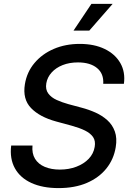

<svg xmlns="http://www.w3.org/2000/svg" viewBox="-20 -966 681 998"><path d="M284.2 11.7Q201.7 11.7 143.3 -14.9Q85 -41.5 57.4 -91.3Q29.8 -141.1 38.1 -209.5H148.9Q145 -168.5 162.1 -140.6Q179.2 -112.8 212.9 -98.6Q246.6 -84.5 291 -84.5Q337.9 -84.5 377 -99.4Q416 -114.3 441.2 -140.6Q466.3 -167 472.2 -202.6Q477.5 -233.4 463.9 -253.4Q450.2 -273.4 421.9 -287.4Q393.6 -301.3 353 -312.5L272 -334.5Q186 -357.9 141.4 -404.3Q96.7 -450.7 109.4 -528.3Q119.6 -591.3 159.2 -638.4Q198.7 -685.5 259.5 -711.7Q320.3 -737.8 394.5 -737.8Q469.7 -737.8 524.2 -711.4Q578.6 -685.1 605.5 -638.2Q632.3 -591.3 624 -530.3H516.6Q520 -583 484.4 -612.3Q448.7 -641.6 385.3 -641.6Q340.8 -641.6 305.7 -627.7Q270.5 -613.8 248.3 -589.1Q226.1 -564.5 220.7 -533.2Q215.3 -501 231 -480Q246.6 -459 274.9 -446.3Q303.2 -433.6 335 -424.8L404.3 -406.2Q441.4 -396.5 476.3 -380.9Q511.2 -365.2 537.8 -341.3Q564.5 -317.4 576.9 -282.7Q589.4 -248 581.5 -200.7Q571.3 -138.2 533 -90.3Q494.6 -42.5 431.9 -15.4Q369.1 11.7 284.2 11.7ZM362.3 -807.1 455.1 -945.8H565.4L444.3 -807.1Z"/></svg>

Font: Inter 18pt Medium
Style: Italic
Weight: 500
Italic angle: -9.3988°
Designer: Rasmus Andersson
Foundry: rsms
Version: Version 4.001;git-66647c0bb